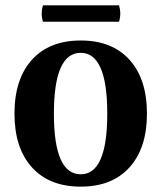

<svg xmlns="http://www.w3.org/2000/svg" viewBox="-20 -682 602 716"><path d="M140 -662H424Q433 -631 424 -601H140Q131 -631 140 -662ZM34 -258Q34 -387 99 -459Q164 -531 281 -531Q398 -531 463 -459Q528 -387 528 -258Q528 -130 463 -58Q398 14 281 14Q164 14 99 -58Q34 -130 34 -258ZM281 -32Q380 -32 380 -258Q380 -485 281 -485Q181 -485 181 -258Q181 -32 281 -32Z"/></svg>

Font: Arima Koshi Bold
Style: Regular
Weight: 700
Designer: Joana Correia and Natanael Gama
Foundry: NDISCOVER
Version: Version 1.019;PS 001.019;hotconv 1.0.88;makeotf.lib2.5.64775